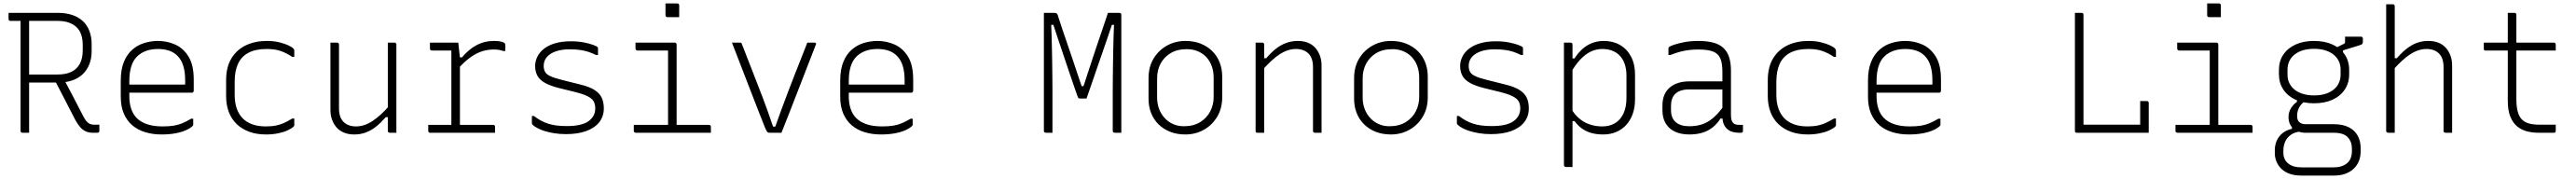

<svg xmlns="http://www.w3.org/2000/svg" viewBox="-20 -775 15040 1045"><path d="M343 -332Q375 -272 406.5 -211.5Q438 -151 469 -91Q483 -66 496.5 -56.5Q510 -47 530 -47Q537 -47 541.5 -47Q546 -47 550 -47H560Q560 -37 560 -29Q560 -21 560 -11Q560 -6 557 -3Q554 0 549 0Q542 0 535 0Q528 0 520 0Q499 0 481 -8Q463 -16 448.5 -32.5Q434 -49 420 -74Q390 -133 359.5 -191.5Q329 -250 299 -308ZM30 -700Q102 -700 174 -700Q246 -700 318 -700Q365 -700 402 -687.5Q439 -675 464 -651.5Q489 -628 502 -594Q515 -560 515 -517V-476Q515 -434 501.5 -400Q488 -366 463 -342Q438 -318 401.5 -305.5Q365 -293 318 -293Q275 -293 231 -293Q187 -293 143 -293L132 -284V-340Q178 -340 223.5 -340Q269 -340 315 -340Q365 -340 397.5 -356Q430 -372 446.5 -403.5Q463 -435 463 -480V-513Q463 -545 454.5 -571.5Q446 -598 428 -615Q410 -633 382.5 -643Q355 -653 315 -653Q269 -653 223.5 -653Q178 -653 132.5 -653Q87 -653 41 -653Q36 -653 33 -656Q30 -659 30 -664Q30 -673 30 -682Q30 -691 30 -700ZM150 0Q140 0 130.5 0Q121 0 111 0Q106 0 103 -3Q100 -6 100 -11Q100 -95 100 -178.5Q100 -262 100 -345.5Q100 -429 100 -512.5Q100 -596 100 -680H162L150 -669Q150 -611 150 -553.5Q150 -496 150 -438Q150 -382 150 -325.5Q150 -269 150 -213Q150 -157 150 -100Q150 -74 150 -49Q150 -24 150 0Z M903 -536Q955 -536 1002.5 -515Q1050 -494 1080.5 -445Q1111 -396 1111 -310V-245Q1111 -242 1109.5 -239.5Q1108 -237 1106 -235.5Q1104 -234 1100 -234H812Q796 -234 780 -234Q764 -234 748 -234H729L707 -281H1061Q1061 -287 1061 -293.5Q1061 -300 1061 -306Q1061 -356 1049.5 -392Q1038 -428 1015 -450Q995 -470 966.5 -479.5Q938 -489 903 -489Q825 -489 780 -445Q735 -401 735 -301V-212Q735 -172 746 -139.5Q757 -107 778 -86Q802 -62 839.5 -49.5Q877 -37 929 -37Q968 -37 995 -41.5Q1022 -46 1045.5 -56Q1069 -66 1096 -82H1108Q1108 -74 1108 -65Q1108 -56 1108 -48Q1108 -46 1107.5 -44Q1107 -42 1105 -40Q1092 -27 1067 -15.5Q1042 -4 1005.5 3Q969 10 923 10Q872 10 828.5 -3Q785 -16 753 -43Q721 -70 703 -111.5Q685 -153 685 -210V-304Q685 -370 703.5 -414.5Q722 -459 753.5 -486Q785 -513 824 -524.5Q863 -536 903 -536Z M1537 -536Q1579 -536 1611 -528Q1643 -520 1664 -510Q1685 -500 1692 -492Q1696 -488 1697 -485.5Q1698 -483 1698 -479Q1698 -470 1698 -461Q1698 -452 1698 -443H1686Q1655 -464 1621 -476.5Q1587 -489 1537 -489Q1473 -489 1431.5 -467.5Q1390 -446 1370 -403.5Q1350 -361 1350 -298V-221Q1350 -175 1362.5 -140.5Q1375 -106 1398 -83Q1420 -61 1453.5 -49Q1487 -37 1532 -37Q1567 -37 1593 -42.5Q1619 -48 1641 -58.5Q1663 -69 1686 -83H1698Q1698 -73 1698 -64Q1698 -55 1698 -45Q1698 -43 1697.5 -41Q1697 -39 1695 -37Q1683 -25 1659 -14Q1635 -3 1602.5 3.5Q1570 10 1533 10Q1479 10 1436 -5.5Q1393 -21 1362.5 -50Q1332 -79 1316 -120.5Q1300 -162 1300 -214V-306Q1300 -384 1331.5 -435Q1363 -486 1416.5 -511Q1470 -536 1537 -536Z M1948 -526Q1952 -526 1954 -524.5Q1956 -523 1957.5 -521Q1959 -519 1959 -515Q1959 -469 1959 -422.5Q1959 -376 1959 -329.5Q1959 -283 1959 -236.5Q1959 -190 1959 -143Q1959 -89 1986 -63Q2013 -37 2058 -37Q2082 -37 2105.5 -44.5Q2129 -52 2153 -67.5Q2177 -83 2203 -106.5Q2229 -130 2257 -163V-91H2232Q2206 -61 2178 -38Q2150 -15 2118 -2.5Q2086 10 2048 10Q2014 10 1987.5 -1Q1961 -12 1944 -32Q1927 -52 1918 -77.5Q1909 -103 1909 -133Q1909 -178 1909 -222.5Q1909 -267 1909 -312Q1909 -357 1909 -401Q1909 -433 1909 -464Q1909 -495 1909 -526Q1919 -526 1928.5 -526Q1938 -526 1948 -526ZM2283 -526Q2287 -526 2289 -524.5Q2291 -523 2292.5 -521Q2294 -519 2294 -515Q2294 -446 2294 -377Q2294 -308 2294 -238.5Q2294 -169 2294 -100Q2294 -76 2294 -56.5Q2294 -37 2294 -22.5Q2294 -8 2294 0Q2288 0 2281.5 0Q2275 0 2268.5 0Q2262 0 2255 0Q2252 0 2249.5 -1.5Q2247 -3 2245.5 -5Q2244 -7 2244 -11Q2244 -97 2244 -183Q2244 -269 2244 -355Q2244 -441 2244 -526Q2251 -526 2257.5 -526Q2264 -526 2270.5 -526Q2277 -526 2283 -526Z M2615 -34V-58Q2615 -74 2615 -89Q2615 -104 2615 -119.5Q2615 -135 2615 -150Q2615 -205 2615 -260Q2615 -315 2615 -370.5Q2615 -426 2615 -480H2603Q2578 -480 2552 -480Q2526 -480 2501 -480Q2496 -480 2493 -483Q2490 -486 2490 -491Q2490 -500 2490 -508.5Q2490 -517 2490 -526Q2504 -526 2518 -526Q2532 -526 2545.5 -526Q2559 -526 2572.5 -526Q2586 -526 2600 -526Q2614 -526 2627.5 -526Q2641 -526 2655 -526Q2655 -526 2655.5 -524Q2656 -522 2656.5 -516.5Q2657 -511 2658 -501Q2659 -491 2661 -475.5Q2663 -460 2665 -437Q2665 -403 2665 -353.5Q2665 -304 2665 -247Q2665 -190 2665 -132.5Q2665 -75 2665 -24ZM2651 -440H2677Q2715 -486 2761.5 -511Q2808 -536 2863 -536Q2892 -536 2906.5 -532Q2921 -528 2925 -524Q2928 -521 2929 -518Q2930 -515 2930 -510Q2930 -502 2930 -493.5Q2930 -485 2930 -477H2918Q2906 -482 2892 -484Q2878 -486 2861 -486Q2829 -486 2797 -476.5Q2765 -467 2729.5 -442.5Q2694 -418 2651 -371ZM2480 -46H2859Q2863 -46 2865 -44.5Q2867 -43 2868.5 -41Q2870 -39 2870 -35Q2870 -29 2870 -23.5Q2870 -18 2870 -12Q2870 -6 2870 0H2491Q2486 0 2483 -3Q2480 -6 2480 -11Q2480 -17 2480 -23Q2480 -29 2480 -34.5Q2480 -40 2480 -46Z M3289 -39Q3376 -39 3415.5 -67.5Q3455 -96 3455 -142Q3455 -167 3445.5 -183.5Q3436 -200 3410.5 -213Q3385 -226 3337 -238L3243 -261Q3192 -274 3161.5 -291Q3131 -308 3117.5 -332.5Q3104 -357 3104 -390Q3104 -417 3116.5 -443Q3129 -469 3154.5 -489.5Q3180 -510 3219.5 -522Q3259 -534 3313 -534Q3354 -534 3387.5 -527.5Q3421 -521 3442.5 -513Q3464 -505 3468 -500Q3470 -499 3470.5 -497.5Q3471 -496 3471 -495Q3471 -494 3471 -492Q3471 -482 3471 -473Q3471 -464 3471 -454H3459Q3435 -466 3413 -473Q3391 -480 3365.5 -483.5Q3340 -487 3304 -487Q3259 -487 3225.5 -475.5Q3192 -464 3173 -442.5Q3154 -421 3154 -391Q3154 -369 3162.5 -354.5Q3171 -340 3194.5 -329.5Q3218 -319 3262 -308L3366 -282Q3421 -269 3451 -249.5Q3481 -230 3493 -204Q3505 -178 3505 -142Q3505 -96 3478.5 -62Q3452 -28 3402.5 -10Q3353 8 3284 8Q3248 8 3216.5 3Q3185 -2 3159.5 -10Q3134 -18 3116 -28Q3098 -38 3088 -48Q3087 -50 3086 -51.5Q3085 -53 3085 -56Q3085 -67 3085 -77.5Q3085 -88 3085 -98H3097Q3116 -83 3136 -72Q3156 -61 3178.5 -53.5Q3201 -46 3228 -42.5Q3255 -39 3289 -39Z M3880 -34V-58Q3880 -81 3880 -104Q3880 -127 3880 -150Q3880 -183 3880 -216Q3880 -249 3880 -282Q3880 -315 3880 -348Q3880 -381 3880 -414Q3880 -447 3880 -480H3868Q3840 -480 3812.5 -480Q3785 -480 3757.5 -480Q3730 -480 3701 -480Q3698 -480 3695.5 -481.5Q3693 -483 3691.5 -485.5Q3690 -488 3690 -491Q3690 -500 3690 -508.5Q3690 -517 3690 -526Q3728 -526 3766 -526Q3804 -526 3842.5 -526Q3881 -526 3919 -526Q3923 -526 3925 -524.5Q3927 -523 3928.5 -521Q3930 -519 3930 -515Q3930 -466 3930 -418Q3930 -370 3930 -322.5Q3930 -275 3930 -227Q3930 -179 3930 -131Q3930 -83 3930 -34ZM3680 -46H4119Q4123 -46 4125 -44.5Q4127 -43 4128.5 -41Q4130 -39 4130 -35Q4130 -29 4130 -23.5Q4130 -18 4130 -12Q4130 -6 4130 0H3691Q3688 0 3685.5 -1.5Q3683 -3 3681.5 -5Q3680 -7 3680 -11Q3680 -17 3680 -23Q3680 -29 3680 -34.5Q3680 -40 3680 -46ZM3865 -755Q3874 -755 3882.5 -755Q3891 -755 3899.5 -755Q3908 -755 3916.5 -755Q3925 -755 3934 -755Q3939 -755 3942 -752Q3945 -749 3945 -744V-675Q3936 -675 3927.5 -675Q3919 -675 3910.5 -675Q3902 -675 3893.5 -675Q3885 -675 3876 -675Q3871 -675 3868 -678Q3865 -681 3865 -686Z M4302 -526Q4304 -526 4305.5 -525.5Q4307 -525 4308 -524Q4309 -523 4310 -520Q4340 -443 4370.5 -365.5Q4401 -288 4432 -206.5Q4463 -125 4493 -36H4506Q4525 -89 4543.5 -140Q4562 -191 4581 -240Q4600 -289 4618.5 -337Q4637 -385 4656 -432Q4675 -479 4693 -526Q4704 -526 4715 -526Q4726 -526 4736 -526Q4739 -526 4741 -524.5Q4743 -523 4744 -521Q4745 -519 4743 -515Q4718 -451 4693 -386.5Q4668 -322 4643 -257.5Q4618 -193 4593 -129Q4568 -65 4542 0Q4523 0 4505.5 0Q4488 0 4474 0Q4468 0 4464 -1.5Q4460 -3 4456.5 -8.5Q4453 -14 4448 -25Q4429 -72 4410 -121Q4391 -170 4371.5 -220Q4352 -270 4332.5 -321Q4313 -372 4293 -423Q4273 -474 4253 -526Q4265 -526 4277.5 -526Q4290 -526 4302 -526Z M5103 -536Q5155 -536 5202.5 -515Q5250 -494 5280.5 -445Q5311 -396 5311 -310V-245Q5311 -242 5309.5 -239.5Q5308 -237 5306 -235.5Q5304 -234 5300 -234H5012Q4996 -234 4980 -234Q4964 -234 4948 -234H4929L4907 -281H5261Q5261 -287 5261 -293.5Q5261 -300 5261 -306Q5261 -356 5249.5 -392Q5238 -428 5215 -450Q5195 -470 5166.5 -479.5Q5138 -489 5103 -489Q5025 -489 4980 -445Q4935 -401 4935 -301V-212Q4935 -172 4946 -139.5Q4957 -107 4978 -86Q5002 -62 5039.5 -49.5Q5077 -37 5129 -37Q5168 -37 5195 -41.5Q5222 -46 5245.5 -56Q5269 -66 5296 -82H5308Q5308 -74 5308 -65Q5308 -56 5308 -48Q5308 -46 5307.5 -44Q5307 -42 5305 -40Q5292 -27 5267 -15.5Q5242 -4 5205.5 3Q5169 10 5123 10Q5072 10 5028.5 -3Q4985 -16 4953 -43Q4921 -70 4903 -111.5Q4885 -153 4885 -210V-304Q4885 -370 4903.5 -414.5Q4922 -459 4953.5 -486Q4985 -513 5024 -524.5Q5063 -536 5103 -536Z M6124 0Q6114 0 6104.5 0Q6095 0 6085 0Q6082 0 6079.5 -1.5Q6077 -3 6075.5 -5Q6074 -7 6074 -11Q6074 -85 6074 -158.5Q6074 -232 6074 -306Q6074 -380 6074 -454Q6074 -528 6074 -601Q6074 -626 6074 -650.5Q6074 -675 6074 -700Q6082 -700 6094 -700Q6106 -700 6118 -700Q6130 -700 6138 -700Q6142 -700 6145.5 -698.5Q6149 -697 6152 -692.5Q6155 -688 6157 -680Q6170 -639 6184 -597.5Q6198 -556 6213 -513Q6228 -470 6243.5 -423.5Q6259 -377 6276 -326.5Q6293 -276 6312 -220L6284 -272H6318L6288 -220Q6307 -277 6324 -329Q6341 -381 6357 -429.5Q6373 -478 6388.5 -524Q6404 -570 6419 -613.5Q6434 -657 6448 -700Q6456 -700 6469 -700Q6482 -700 6494.5 -700Q6507 -700 6515 -700Q6519 -700 6521 -698.5Q6523 -697 6524.5 -695Q6526 -693 6526 -689Q6526 -684 6526 -652.5Q6526 -621 6526 -571Q6526 -521 6526 -460.5Q6526 -400 6526 -336Q6526 -272 6526 -211.5Q6526 -151 6526 -102Q6526 -85 6526 -68Q6526 -51 6526 -34Q6526 -17 6526 0Q6512 0 6502 0Q6492 0 6487 0Q6484 0 6481.5 -1.5Q6479 -3 6477.5 -5Q6476 -7 6476 -11Q6476 -36 6476 -61.5Q6476 -87 6476 -112Q6476 -137 6476 -162Q6476 -201 6476 -241Q6476 -281 6476.5 -322Q6477 -363 6477.5 -404Q6478 -445 6479 -486Q6480 -527 6481 -567.5Q6482 -608 6484 -646L6494 -630H6456L6476 -645Q6459 -594 6443 -547Q6427 -500 6411.5 -456Q6396 -412 6381.5 -369.5Q6367 -327 6352.5 -285Q6338 -243 6323 -200Q6313 -200 6303.5 -200Q6294 -200 6284 -200Q6281 -200 6277.5 -201.5Q6274 -203 6272 -209Q6266 -226 6254 -259.5Q6242 -293 6227 -338.5Q6212 -384 6194 -436.5Q6176 -489 6158 -543.5Q6140 -598 6123 -649L6153 -630H6107L6116 -650Q6118 -611 6119 -570.5Q6120 -530 6121 -489Q6122 -448 6122.5 -406Q6123 -364 6123.5 -323Q6124 -282 6124 -241.5Q6124 -201 6124 -162Q6124 -122 6124 -81.5Q6124 -41 6124 0Z M6900 -536Q6949 -536 6988.5 -520.5Q7028 -505 7056.5 -477Q7085 -449 7100 -411Q7115 -373 7115 -328V-207Q7115 -143 7086 -94Q7057 -45 7008 -17.5Q6959 10 6900 10Q6851 10 6811.5 -5.5Q6772 -21 6743.5 -49Q6715 -77 6700 -115Q6685 -153 6685 -198V-319Q6685 -384 6714 -432.5Q6743 -481 6792 -508.5Q6841 -536 6900 -536ZM6909 -488Q6852 -488 6813.5 -464.5Q6775 -441 6755 -403Q6735 -365 6735 -319V-205Q6735 -168 6747.5 -136.5Q6760 -105 6782 -83Q6802 -62 6830 -50Q6858 -38 6891 -38Q6948 -38 6987 -62.5Q7026 -87 7045.5 -125.5Q7065 -164 7065 -207V-321Q7065 -360 7053 -391.5Q7041 -423 7019 -445Q6999 -465 6971 -476.5Q6943 -488 6909 -488Z M7695 0Q7685 0 7675.5 0Q7666 0 7656 0Q7653 0 7650.5 -1.5Q7648 -3 7646.5 -5Q7645 -7 7645 -11Q7645 -73 7645 -135Q7645 -197 7645 -259Q7645 -321 7645 -383Q7645 -437 7618 -463Q7591 -489 7546 -489Q7522 -489 7498.5 -481.5Q7475 -474 7451 -458.5Q7427 -443 7401.5 -419.5Q7376 -396 7347 -363V-435H7372Q7398 -466 7426 -488.5Q7454 -511 7486.5 -523.5Q7519 -536 7556 -536Q7591 -536 7617 -525Q7643 -514 7660 -494Q7677 -474 7686 -448.5Q7695 -423 7695 -393Q7695 -345 7695 -297Q7695 -249 7695 -201.5Q7695 -154 7695 -106Q7695 -79 7695 -52.5Q7695 -26 7695 0ZM7360 0Q7354 0 7347.5 0Q7341 0 7334.5 0Q7328 0 7321 0Q7318 0 7316 -0.5Q7314 -1 7312.5 -2.5Q7311 -4 7310.5 -6Q7310 -8 7310 -11Q7310 -63 7310 -115Q7310 -167 7310 -218.5Q7310 -270 7310 -322Q7310 -374 7310 -426Q7310 -462 7310 -488Q7310 -514 7310 -526Q7317 -526 7323.5 -526Q7330 -526 7336.5 -526Q7343 -526 7349 -526Q7353 -526 7355 -524.5Q7357 -523 7358.5 -521Q7360 -519 7360 -515Q7360 -430 7360 -344Q7360 -258 7360 -172Q7360 -86 7360 0Z M8100 -536Q8149 -536 8188.5 -520.5Q8228 -505 8256.5 -477Q8285 -449 8300 -411Q8315 -373 8315 -328V-207Q8315 -143 8286 -94Q8257 -45 8208 -17.5Q8159 10 8100 10Q8051 10 8011.5 -5.5Q7972 -21 7943.5 -49Q7915 -77 7900 -115Q7885 -153 7885 -198V-319Q7885 -384 7914 -432.5Q7943 -481 7992 -508.5Q8041 -536 8100 -536ZM8109 -488Q8052 -488 8013.5 -464.5Q7975 -441 7955 -403Q7935 -365 7935 -319V-205Q7935 -168 7947.5 -136.5Q7960 -105 7982 -83Q8002 -62 8030 -50Q8058 -38 8091 -38Q8148 -38 8187 -62.5Q8226 -87 8245.5 -125.5Q8265 -164 8265 -207V-321Q8265 -360 8253 -391.5Q8241 -423 8219 -445Q8199 -465 8171 -476.5Q8143 -488 8109 -488Z M8689 -39Q8776 -39 8815.5 -67.5Q8855 -96 8855 -142Q8855 -167 8845.5 -183.5Q8836 -200 8810.5 -213Q8785 -226 8737 -238L8643 -261Q8592 -274 8561.5 -291Q8531 -308 8517.5 -332.5Q8504 -357 8504 -390Q8504 -417 8516.5 -443Q8529 -469 8554.5 -489.5Q8580 -510 8619.5 -522Q8659 -534 8713 -534Q8754 -534 8787.5 -527.5Q8821 -521 8842.5 -513Q8864 -505 8868 -500Q8870 -499 8870.5 -497.5Q8871 -496 8871 -495Q8871 -494 8871 -492Q8871 -482 8871 -473Q8871 -464 8871 -454H8859Q8835 -466 8813 -473Q8791 -480 8765.5 -483.5Q8740 -487 8704 -487Q8659 -487 8625.5 -475.5Q8592 -464 8573 -442.5Q8554 -421 8554 -391Q8554 -369 8562.5 -354.5Q8571 -340 8594.5 -329.5Q8618 -319 8662 -308L8766 -282Q8821 -269 8851 -249.5Q8881 -230 8893 -204Q8905 -178 8905 -142Q8905 -96 8878.5 -62Q8852 -28 8802.5 -10Q8753 8 8684 8Q8648 8 8616.5 3Q8585 -2 8559.5 -10Q8534 -18 8516 -28Q8498 -38 8488 -48Q8487 -50 8486 -51.5Q8485 -53 8485 -56Q8485 -67 8485 -77.5Q8485 -88 8485 -98H8497Q8516 -83 8536 -72Q8556 -61 8578.5 -53.5Q8601 -46 8628 -42.5Q8655 -39 8689 -39Z M9110 -526Q9117 -526 9123.5 -526Q9130 -526 9136.5 -526Q9143 -526 9149 -526Q9153 -526 9155 -524.5Q9157 -523 9158.5 -521Q9160 -519 9160 -515Q9160 -426 9160 -336.5Q9160 -247 9160 -157.5Q9160 -68 9160 21.5Q9160 111 9160 200Q9154 200 9147.5 200Q9141 200 9134.5 200Q9128 200 9121 200Q9118 200 9115.5 198.5Q9113 197 9111.5 194.5Q9110 192 9110 189Q9110 112 9110 35Q9110 -42 9110 -118.5Q9110 -195 9110 -272Q9110 -349 9110 -426Q9110 -449 9110 -474.5Q9110 -500 9110 -526ZM9343 -536Q9396 -536 9437 -512.5Q9478 -489 9501.5 -445Q9525 -401 9525 -340V-196Q9525 -148 9511.5 -110Q9498 -72 9473 -45Q9448 -18 9414 -4Q9380 10 9339 10Q9303 10 9272.5 2Q9242 -6 9217.5 -23Q9193 -40 9172 -68H9145V-152Q9180 -90 9227.5 -63.5Q9275 -37 9334 -37Q9377 -37 9408.5 -56Q9440 -75 9457.5 -112.5Q9475 -150 9475 -203V-333Q9475 -372 9464.5 -402Q9454 -432 9434 -452Q9416 -470 9391 -479.5Q9366 -489 9334 -489Q9299 -489 9267 -474Q9235 -459 9205 -427Q9175 -395 9145 -342V-434H9172Q9193 -467 9218.5 -489.5Q9244 -512 9275 -524Q9306 -536 9343 -536Z M10085 -361Q10085 -330 10085 -298Q10085 -266 10085 -233.5Q10085 -201 10085 -169Q10085 -137 10085 -106Q10085 -87 10088 -75.5Q10091 -64 10098 -57Q10104 -51 10113 -48.5Q10122 -46 10134 -46Q10136 -46 10138.5 -46Q10141 -46 10143 -46H10155Q10155 -37 10155 -28.5Q10155 -20 10155 -11Q10155 -5 10152 -2.5Q10149 0 10144 0Q10139 0 10137 0Q10135 0 10132 0Q10112 0 10094.5 -5Q10077 -10 10063.5 -21.5Q10050 -33 10042.5 -51.5Q10035 -70 10035 -97Q10035 -135 10035 -178Q10035 -221 10035 -259Q10035 -275 10035 -291.5Q10035 -308 10035 -324Q10035 -340 10035 -356Q10035 -407 10022.5 -435Q10010 -463 9979.5 -474.5Q9949 -486 9894 -486Q9864 -486 9837 -482.5Q9810 -479 9784.5 -472Q9759 -465 9732 -454H9720Q9720 -464 9720 -473Q9720 -482 9720 -492Q9720 -495 9721 -497Q9722 -499 9723 -500Q9728 -505 9752 -513.5Q9776 -522 9813 -529Q9850 -536 9894 -536Q9944 -536 9980.5 -526.5Q10017 -517 10040 -496Q10063 -475 10074 -442Q10085 -409 10085 -361ZM9735 -132Q9735 -86 9762.5 -62Q9790 -38 9842 -38Q9883 -38 9917.5 -49.5Q9952 -61 9985 -90Q10018 -119 10054 -172V-83H10024Q10005 -53 9979 -32Q9953 -11 9919 -0.5Q9885 10 9842 10Q9793 10 9758 -6.5Q9723 -23 9704 -54.5Q9685 -86 9685 -131V-159Q9685 -193 9695.5 -219Q9706 -245 9726.5 -263Q9747 -281 9776 -290.5Q9805 -300 9842 -300Q9876 -300 9908 -300Q9940 -300 9973.5 -300Q10007 -300 10045 -300Q10053 -300 10056.5 -294Q10060 -288 10061 -277.5Q10062 -267 10062 -253Q10020 -253 9986.5 -253Q9953 -253 9919.5 -253Q9886 -253 9842 -253Q9814 -253 9793.5 -246.5Q9773 -240 9759 -226Q9747 -214 9741 -197Q9735 -180 9735 -158Z M10537 -536Q10579 -536 10611 -528Q10643 -520 10664 -510Q10685 -500 10692 -492Q10696 -488 10697 -485.5Q10698 -483 10698 -479Q10698 -470 10698 -461Q10698 -452 10698 -443H10686Q10655 -464 10621 -476.5Q10587 -489 10537 -489Q10473 -489 10431.5 -467.5Q10390 -446 10370 -403.5Q10350 -361 10350 -298V-221Q10350 -175 10362.5 -140.5Q10375 -106 10398 -83Q10420 -61 10453.5 -49Q10487 -37 10532 -37Q10567 -37 10593 -42.5Q10619 -48 10641 -58.5Q10663 -69 10686 -83H10698Q10698 -73 10698 -64Q10698 -55 10698 -45Q10698 -43 10697.5 -41Q10697 -39 10695 -37Q10683 -25 10659 -14Q10635 -3 10602.5 3.5Q10570 10 10533 10Q10479 10 10436 -5.5Q10393 -21 10362.5 -50Q10332 -79 10316 -120.5Q10300 -162 10300 -214V-306Q10300 -384 10331.5 -435Q10363 -486 10416.5 -511Q10470 -536 10537 -536Z M11103 -536Q11155 -536 11202.5 -515Q11250 -494 11280.5 -445Q11311 -396 11311 -310V-245Q11311 -242 11309.5 -239.5Q11308 -237 11306 -235.5Q11304 -234 11300 -234H11012Q10996 -234 10980 -234Q10964 -234 10948 -234H10929L10907 -281H11261Q11261 -287 11261 -293.5Q11261 -300 11261 -306Q11261 -356 11249.5 -392Q11238 -428 11215 -450Q11195 -470 11166.5 -479.5Q11138 -489 11103 -489Q11025 -489 10980 -445Q10935 -401 10935 -301V-212Q10935 -172 10946 -139.5Q10957 -107 10978 -86Q11002 -62 11039.5 -49.5Q11077 -37 11129 -37Q11168 -37 11195 -41.5Q11222 -46 11245.5 -56Q11269 -66 11296 -82H11308Q11308 -74 11308 -65Q11308 -56 11308 -48Q11308 -46 11307.5 -44Q11307 -42 11305 -40Q11292 -27 11267 -15.5Q11242 -4 11205.5 3Q11169 10 11123 10Q11072 10 11028.5 -3Q10985 -16 10953 -43Q10921 -70 10903 -111.5Q10885 -153 10885 -210V-304Q10885 -370 10903.5 -414.5Q10922 -459 10953.5 -486Q10985 -513 11024 -524.5Q11063 -536 11103 -536Z M12104 0Q12101 0 12099 -0.5Q12097 -1 12095.5 -2.5Q12094 -4 12093.5 -6Q12093 -8 12093 -11Q12093 -96 12093 -184.5Q12093 -273 12093 -354.5Q12093 -436 12093 -500Q12093 -564 12093 -600Q12093 -625 12093 -650Q12093 -675 12093 -700Q12103 -700 12112.5 -700Q12122 -700 12132 -700Q12136 -700 12138 -698.5Q12140 -697 12141.5 -695Q12143 -693 12143 -689Q12143 -609 12143 -528.5Q12143 -448 12143 -368Q12143 -288 12143 -207.5Q12143 -127 12143 -47H12493Q12500 -47 12505.5 -42.5Q12511 -38 12515 -30.5Q12519 -23 12521.5 -15Q12524 -7 12524 0ZM12474 -185Q12481 -185 12487.5 -185Q12494 -185 12500.5 -185Q12507 -185 12513 -185Q12517 -185 12519 -183.5Q12521 -182 12522.5 -180Q12524 -178 12524 -174Q12524 -156 12524 -133.5Q12524 -111 12524 -87Q12524 -63 12524 -40.5Q12524 -18 12524 0Q12504 0 12493 -3Q12482 -6 12478 -13Q12474 -20 12474 -31Q12474 -52 12474 -80Q12474 -108 12474 -136Q12474 -164 12474 -185Z M12880 -34V-58Q12880 -81 12880 -104Q12880 -127 12880 -150Q12880 -183 12880 -216Q12880 -249 12880 -282Q12880 -315 12880 -348Q12880 -381 12880 -414Q12880 -447 12880 -480H12868Q12840 -480 12812.5 -480Q12785 -480 12757.5 -480Q12730 -480 12701 -480Q12698 -480 12695.5 -481.5Q12693 -483 12691.5 -485.5Q12690 -488 12690 -491Q12690 -500 12690 -508.5Q12690 -517 12690 -526Q12728 -526 12766 -526Q12804 -526 12842.5 -526Q12881 -526 12919 -526Q12923 -526 12925 -524.5Q12927 -523 12928.5 -521Q12930 -519 12930 -515Q12930 -466 12930 -418Q12930 -370 12930 -322.5Q12930 -275 12930 -227Q12930 -179 12930 -131Q12930 -83 12930 -34ZM12680 -46H13119Q13123 -46 13125 -44.5Q13127 -43 13128.5 -41Q13130 -39 13130 -35Q13130 -29 13130 -23.5Q13130 -18 13130 -12Q13130 -6 13130 0H12691Q12688 0 12685.5 -1.5Q12683 -3 12681.5 -5Q12680 -7 12680 -11Q12680 -17 12680 -23Q12680 -29 12680 -34.5Q12680 -40 12680 -46ZM12865 -755Q12874 -755 12882.5 -755Q12891 -755 12899.5 -755Q12908 -755 12916.5 -755Q12925 -755 12934 -755Q12939 -755 12942 -752Q12945 -749 12945 -744V-675Q12936 -675 12927.5 -675Q12919 -675 12910.5 -675Q12902 -675 12893.5 -675Q12885 -675 12876 -675Q12871 -675 12868 -678Q12865 -681 12865 -686Z M13602 -489 13663 -519Q13668 -521 13669 -524Q13670 -527 13670 -531Q13670 -549 13670 -554Q13670 -559 13670 -561Q13687 -561 13716.5 -561Q13746 -561 13763 -561Q13768 -561 13771 -558Q13774 -555 13774 -550V-530Q13774 -522 13770 -518Q13766 -514 13752 -510Q13738 -506 13707 -496L13658 -481V-454ZM13489 -536Q13551 -536 13597 -515Q13643 -494 13668.5 -456Q13694 -418 13694 -367V-341Q13694 -291 13668.5 -252.5Q13643 -214 13597 -193Q13551 -172 13489 -172Q13427 -172 13381 -193Q13335 -214 13309.5 -252.5Q13284 -291 13284 -341V-367Q13284 -418 13309.5 -456Q13335 -494 13381 -515Q13427 -536 13489 -536ZM13489 -490Q13418 -490 13376 -457Q13334 -424 13334 -367V-341Q13334 -316 13342 -296Q13350 -276 13366 -260Q13386 -240 13417.5 -229Q13449 -218 13489 -218Q13560 -218 13602 -251Q13644 -284 13644 -341V-367Q13644 -392 13636 -412Q13628 -432 13612 -448Q13592 -468 13561 -479Q13530 -490 13489 -490ZM13389 -204 13434 -183Q13412 -167 13401 -145.5Q13390 -124 13390 -98Q13390 -73 13403.5 -61.5Q13417 -50 13439 -50H13604Q13656 -50 13691 -32.5Q13726 -15 13743.5 16.5Q13761 48 13761 89V110Q13761 139 13751 164.5Q13741 190 13721.5 209Q13702 228 13672.5 239Q13643 250 13604 250H13416Q13377 250 13348 240Q13319 230 13299.5 211.5Q13280 193 13270 169.5Q13260 146 13260 119V102Q13260 71 13271.5 45.5Q13283 20 13305.5 2Q13328 -16 13360 -23V-46L13417 -8Q13377 -5 13353.5 12Q13330 29 13320 53Q13310 77 13310 102V119Q13310 140 13320.5 159Q13331 178 13354.5 190Q13378 202 13417 202H13603Q13623 202 13638.5 198.5Q13654 195 13666 188.5Q13678 182 13686 174Q13699 161 13704.5 144Q13710 127 13710 110V91Q13710 53 13686 26.5Q13662 0 13603 0H13439Q13411 0 13388.5 -10.5Q13366 -21 13353 -41.5Q13340 -62 13340 -92Q13340 -120 13354.5 -143.5Q13369 -167 13389 -180Z M13921 0Q13918 0 13915.5 -1.5Q13913 -3 13911.5 -5Q13910 -7 13910 -11Q13910 -91 13910 -170.5Q13910 -250 13910 -330.5Q13910 -411 13910 -491Q13910 -571 13910 -650Q13910 -686 13910 -712Q13910 -738 13910 -750Q13917 -750 13923.5 -750Q13930 -750 13936.5 -750Q13943 -750 13949 -750Q13953 -750 13955 -748.5Q13957 -747 13958.5 -745Q13960 -743 13960 -739Q13960 -647 13960 -554.5Q13960 -462 13960 -369.5Q13960 -277 13960 -184.5Q13960 -92 13960 0Q13954 0 13947.5 0Q13941 0 13934.5 0Q13928 0 13921 0ZM13947 -363V-435H13972Q13992 -458 14012.5 -476.5Q14033 -495 14055.5 -508.5Q14078 -522 14103 -529Q14128 -536 14156 -536Q14191 -536 14217 -525Q14243 -514 14260 -494Q14277 -474 14286 -448.5Q14295 -423 14295 -393Q14295 -345 14295 -297Q14295 -249 14295 -201.5Q14295 -154 14295 -106Q14295 -79 14295 -52.5Q14295 -26 14295 0Q14285 0 14275.5 0Q14266 0 14256 0Q14253 0 14250.5 -1.5Q14248 -3 14246.5 -5Q14245 -7 14245 -11Q14245 -73 14245 -135Q14245 -197 14245 -259Q14245 -321 14245 -383Q14245 -437 14218 -463Q14191 -489 14146 -489Q14122 -489 14098.5 -481.5Q14075 -474 14051 -458.5Q14027 -443 14001.5 -419.5Q13976 -396 13947 -363Z M14480 -526H14889Q14894 -526 14897 -523Q14900 -520 14900 -515Q14900 -509 14900 -503.5Q14900 -498 14900 -492.5Q14900 -487 14900 -480H14491Q14488 -480 14486 -480.5Q14484 -481 14482.5 -482.5Q14481 -484 14480.5 -486Q14480 -488 14480 -491Q14480 -498 14480 -503.5Q14480 -509 14480 -514.5Q14480 -520 14480 -526ZM14900 -47Q14900 -38 14900 -29.5Q14900 -21 14900 -12Q14900 -6 14897.5 -3Q14895 0 14889 0Q14886 0 14876 0Q14866 0 14852.5 0Q14839 0 14825 0Q14811 0 14800 0Q14765 0 14733 -8Q14701 -16 14675.5 -36.5Q14650 -57 14635 -93.5Q14620 -130 14620 -187Q14620 -239 14620 -290.5Q14620 -342 14620 -393.5Q14620 -445 14620 -496.5Q14620 -548 14620 -600Q14620 -625 14620 -650Q14620 -675 14620 -700Q14630 -700 14639.5 -700Q14649 -700 14659 -700Q14663 -700 14665 -698.5Q14667 -697 14668.5 -695Q14670 -693 14670 -689Q14670 -628 14670 -566.5Q14670 -505 14670 -443.5Q14670 -382 14670 -320.5Q14670 -259 14670 -197Q14670 -153 14678 -123.5Q14686 -94 14703 -77Q14719 -61 14744.5 -54Q14770 -47 14807 -47Q14821 -47 14835 -47Q14849 -47 14863 -47Q14877 -47 14890 -47Z"/></svg>

Font: Recursive Monospace Light
Style: Regular
Weight: 300
Version: Version 1.047